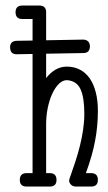

<svg xmlns="http://www.w3.org/2000/svg" viewBox="-20 -685 395 705"><path d="M62 -615.2H99.6V-536.1L41 -535.2C25.1 -534.5 17.1 -526.7 17.1 -511.7C17.1 -494.1 25.2 -485.5 41.5 -485.8L99.6 -486.8V-229V-49.3H77.6C61 -49.3 52.7 -41 52.7 -24.4C52.7 -8.1 61 0 77.6 0H162.6C179.2 0 187.5 -8.1 187.5 -24.4C187.5 -41 179.2 -49.3 162.6 -49.3H149.4V-229C149.4 -249.8 151.4 -270 155.5 -289.6C159.6 -309.1 165.1 -326.3 172.1 -341.3C179.1 -356.3 187.2 -368.2 196.3 -377.2C205.4 -386.1 215 -390.6 225.1 -390.6H227.5C250.7 -388.3 266.8 -377.1 275.9 -356.9C285 -336.8 289.6 -307.1 289.6 -268.1C289.6 -248.2 288.1 -228.4 285.2 -208.5C282.2 -188.6 278.3 -168.9 273.4 -149.4C268.6 -129.9 262.9 -110.4 256.6 -91.1L236.8 -33.2C234.9 -28.6 233.9 -24.7 233.9 -21.5C233.9 -16.6 236.1 -11.8 240.5 -7.1C244.9 -2.4 251.3 0 259.8 0H314.5C331.1 0 339.4 -8.1 339.4 -24.4C339.4 -41 331.1 -49.3 314.5 -49.3H295.4C303.5 -71.8 310.4 -92.7 315.9 -112.1C321.5 -131.4 325.9 -150.3 329.3 -168.7C332.8 -187.1 335.3 -205.2 336.9 -222.9C338.5 -240.6 339.4 -259.1 339.4 -278.3C339.4 -303.7 336.8 -326.5 331.5 -346.7C326.3 -366.9 318.8 -383.9 309.1 -397.7C299.3 -411.5 287.4 -422.1 273.2 -429.4C259 -436.8 243 -440.4 225.1 -440.4C196.8 -440.4 171.5 -426.4 149.4 -398.4V-487.8L285.6 -490.2C301.9 -490.2 310.1 -498.5 310.1 -515.1C310.1 -522.9 307.8 -529 303.2 -533.2C298.7 -537.4 292.5 -539.6 284.7 -539.6L149.4 -537.1V-640.1C149.4 -656.4 141.1 -664.6 124.5 -664.6H62C45.4 -664.6 37.1 -656.4 37.1 -640.1C37.1 -623.5 45.4 -615.2 62 -615.2Z"/></svg>

Font: Nathan
Style: Regular
Weight: 400
Designer: Peter Wiegel
Foundry: Peter Wiegel
Version: Version 1.001 2009